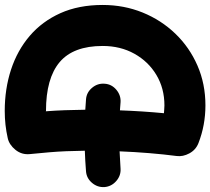

<svg xmlns="http://www.w3.org/2000/svg" viewBox="-84 -724 857 782"><g transform="rotate(-90 344.0 -332.5)"><path d="M-26.4 -334.5Q-28.3 -363.3 -9.3 -385.7Q9.8 -408.2 38.1 -410.2Q79.6 -413.6 121.6 -415Q121.1 -456.5 119.6 -491Q118.2 -525.4 115.2 -560.3Q112.3 -595.2 107.9 -638.7Q104.5 -671.9 125.2 -697.5Q146 -723.1 172.9 -729Q226.6 -741.2 283.7 -741.2Q373.5 -741.2 451.9 -715.6Q530.3 -689.9 589.4 -639.4Q648.4 -588.9 681.9 -514.4Q715.3 -439.9 715.3 -342.3Q715.3 -255.9 684.6 -179.9Q653.8 -104 598.4 -46.4Q543 11.2 468.5 43.7Q394 76.2 306.2 76.2Q225.6 76.2 152.8 47.9Q125 37.1 110.8 10.7Q96.7 -15.6 100.1 -41Q106.9 -93.3 111.8 -152.8Q116.7 -212.4 119.1 -273.4Q83.5 -272 48.8 -269.5Q20.5 -267.6 -1.7 -286.9Q-23.9 -306.2 -26.4 -334.5ZM282.2 -574.2Q285.2 -535.2 286.6 -496.8Q288.1 -458.5 288.6 -413.1Q310.1 -412.1 330.6 -410.2Q358.9 -408.2 377.9 -385.5Q397 -362.8 394.5 -334Q392.6 -305.7 369.9 -286.6Q347.2 -267.6 318.8 -269.5Q302.7 -271 286.1 -272Q282.7 -180.2 274.4 -92.8Q282.2 -92.3 290.3 -91.6Q298.3 -90.8 306.2 -90.8Q375.5 -90.8 430.2 -123.5Q484.9 -156.2 516.6 -213.1Q548.3 -270 548.3 -342.3Q548.3 -461.9 482.4 -517.6Q416.5 -573.2 283.7 -573.2Q283.2 -573.2 282.2 -574.2Z"/></g></svg>

Font: Mikhak Black
Style: Regular
Weight: 900
Designer: Amin Abedi
Version: Version 3.3